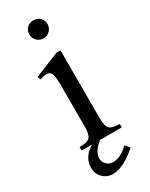

<svg xmlns="http://www.w3.org/2000/svg" viewBox="-196 -627 643 822"><g transform="rotate(-30 126.0 -215.5)"><path d="M177.7 -542.5Q177.7 -523.9 164.8 -510.5Q151.9 -497.1 132.8 -497.1Q114.3 -497.1 101.1 -510Q87.9 -522.9 87.9 -542.5Q87.9 -561.5 101.1 -574Q114.3 -586.4 132.8 -586.4Q151.4 -586.4 164.6 -573.5Q177.7 -560.5 177.7 -542.5ZM231.4 0H33.2V-17.1Q72.8 -17.1 84.5 -30.5Q96.2 -43.9 96.2 -82.5V-298.8Q96.2 -318.8 91.3 -338.6Q86.4 -358.4 64.9 -358.4Q58.1 -358.4 49.8 -356.2Q41.5 -354 33.2 -351.6L27.3 -367.2L149.9 -416.5H169.4V-82.5Q169.4 -43.9 180.7 -30.5Q191.9 -17.1 231.4 -17.1ZM84.5 0H124.5Q81.5 33.7 81.5 67.4Q81.5 85 94.5 97.9Q107.4 110.8 125.5 110.8Q163.1 110.8 203.1 72.3L220.7 94.2Q153.3 154.3 99.1 154.3Q70.8 154.3 51 134.5Q31.2 114.7 31.2 85Q31.2 32.2 84.5 0Z"/></g></svg>

Font: Rohingya Solluk
Style: Regular
Weight: 400
Designer: SIL International
Foundry: SIL International
Version: Version 1.001